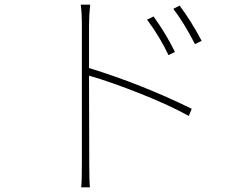

<svg xmlns="http://www.w3.org/2000/svg" viewBox="-20 -765 1040 814"><path d="M721.7 -544.9 694.3 -531.2Q658.2 -608.4 603.5 -681.6L630.9 -695.3Q682.6 -624 721.7 -544.9ZM357.4 -657.2V-476.6Q580.1 -408.2 793 -303.7L780.3 -273.4Q700.2 -318.4 574.7 -368.2Q449.2 -418 357.4 -444.3L358.4 -69.3Q358.4 3.9 361.3 29.3H324.2Q327.1 3.9 327.1 -69.3V-657.2Q327.1 -710.9 322.3 -745.1H362.3Q357.4 -701.2 357.4 -657.2ZM714.8 -727.5 741.2 -741.2Q787.1 -681.6 835 -591.8L806.6 -578.1Q759.8 -668.9 714.8 -727.5Z"/></svg>

Font: GenEi Gothic M ExtraLight
Style: Regular
Weight: 200
Designer: o_tamon (Modified); [Source Han Sans]
Ryoko NISHIZUKA  (kana & ideographs); Paul D. Hunt (Latin, Greek & Cyrillic); Wenl
Version: Version 1.1a;Original Version 1.004